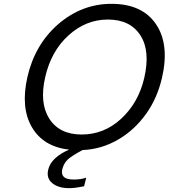

<svg xmlns="http://www.w3.org/2000/svg" viewBox="-20 -761 880 1002"><path d="M543 -659Q428 -659 337 -576Q247 -494 216 -359Q185 -224 237 -142Q290 -59 406 -59Q523 -59 612 -141Q703 -225 733 -355Q765 -495 713 -576Q660 -659 543 -659ZM341 221Q285 221 253 195Q222 170 231 127Q238 93 267 66Q297 38 341 20Q206 5 146 -98Q87 -200 123 -359Q162 -529 284 -635Q407 -741 562 -741Q722 -741 794 -635Q866 -529 825 -353Q800 -248 744 -169Q683 -83 599 -34Q511 18 411 22Q355 52 334 71Q313 91 305 122Q299 149 313.5 162.5Q328 176 364 176Q403 176 430 166L419 211Q370 221 341 221Z"/></svg>

Font: Miedinger
Style: Italic
Weight: 400
Italic angle: -13°
Version: Version 001.000